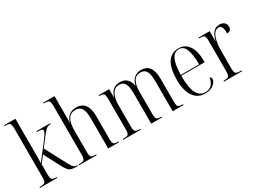

<svg xmlns="http://www.w3.org/2000/svg" viewBox="-46 -1386 2693 2022"><g transform="rotate(-30 1301.0 -375.0)"><path d="M15 0V-10H24Q53 -10 68 -15Q83 -20 88.5 -35.5Q94 -51 94 -84V-676Q94 -708 88.5 -724Q83 -740 68 -745Q53 -750 26 -750H16V-760H155V-361Q155 -332 155 -292.5Q155 -253 153 -221L282 -387Q325 -443 339 -467Q353 -491 353 -502Q353 -516 337.5 -521Q322 -526 281 -526V-536H449V-526Q431 -526 417.5 -521.5Q404 -517 389 -503.5Q374 -490 352 -463L257 -339L395 -78Q419 -35 434 -22.5Q449 -10 471 -10H476V0H463Q425 0 401.5 -6Q378 -12 360 -32.5Q342 -53 319 -96L219 -289L155 -207V-85Q155 -35 169 -22.5Q183 -10 222 -10H226V0Z M491 0V-10H501Q530 -10 545 -15.5Q560 -21 565 -37.5Q570 -54 570 -87V-673Q570 -722 558.5 -736Q547 -750 508 -750H493V-760H631V-512Q631 -497 631 -483.5Q631 -470 630 -438H632Q645 -491 681 -517.5Q717 -544 765 -544Q833 -544 869.5 -499Q906 -454 906 -360V-86Q906 -54 910 -37.5Q914 -21 928 -15.5Q942 -10 969 -10H977V0H845V-369Q845 -448 823 -486.5Q801 -525 746 -525Q631 -525 631 -340V-86Q631 -53 635.5 -36.5Q640 -20 654.5 -15Q669 -10 698 -10H705V0Z M1028 0V-10H1037Q1067 -10 1081.5 -15Q1096 -20 1101 -36Q1106 -52 1106 -86V-447Q1106 -481 1101.5 -498Q1097 -515 1083 -520.5Q1069 -526 1041 -526H1037V-536H1166V-436H1168Q1199 -544 1299 -544Q1348 -544 1379 -517.5Q1410 -491 1424 -432H1426Q1438 -487 1472.5 -515.5Q1507 -544 1555 -544Q1690 -544 1690 -360V-83Q1690 -51 1695 -35.5Q1700 -20 1714.5 -15Q1729 -10 1758 -10H1761V0H1629V-369Q1629 -447 1608.5 -485.5Q1588 -524 1539 -524Q1479 -524 1454 -476.5Q1429 -429 1429 -356V-86Q1429 -52 1433.5 -36Q1438 -20 1452.5 -15Q1467 -10 1495 -10H1500V0H1368V-369Q1368 -451 1347 -487.5Q1326 -524 1279 -524Q1240 -524 1215.5 -500Q1191 -476 1179 -435Q1167 -394 1167 -342V-86Q1167 -52 1172 -36Q1177 -20 1192 -15Q1207 -10 1237 -10H1242V0Z M2021 10Q1931 10 1881.5 -61.5Q1832 -133 1832 -263Q1832 -404 1878.5 -474Q1925 -544 2011 -544Q2091 -544 2135 -478.5Q2179 -413 2179 -296V-279H1894Q1894 -131 1928.5 -66Q1963 -1 2028 -1Q2076 -1 2105 -29.5Q2134 -58 2144 -113Q2163 -107 2163 -87Q2163 -67 2147 -44.5Q2131 -22 2099.5 -6Q2068 10 2021 10ZM2117 -289Q2116 -412 2091.5 -473Q2067 -534 2011 -534Q1953 -534 1925 -474Q1897 -414 1894 -289Z M2253 0V-10H2259Q2288 -10 2303 -15Q2318 -20 2323 -36Q2328 -52 2328 -85V-452Q2328 -485 2323 -500.5Q2318 -516 2303 -521Q2288 -526 2257 -526H2252V-536H2388V-416H2390Q2399 -451 2413 -480Q2427 -509 2450.5 -527Q2474 -545 2510 -545Q2549 -545 2569 -525.5Q2589 -506 2589 -476Q2589 -452 2576 -437.5Q2563 -423 2536 -423Q2536 -478 2524.5 -500Q2513 -522 2487 -522Q2439 -522 2414 -458Q2389 -394 2389 -292V-85Q2389 -53 2394 -36.5Q2399 -20 2414.5 -15Q2430 -10 2460 -10H2474V0Z"/></g></svg>

Font: Noto Serif Display Condensed Light
Style: Regular
Weight: 300
Width: 3
Designer: Monotype Design Team
Foundry: Monotype Imaging Inc.
Version: Version 2.009